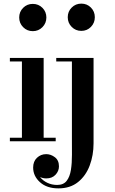

<svg xmlns="http://www.w3.org/2000/svg" viewBox="-20 -780 633 1060"><path d="M161 -608Q129.5 -608 107.8 -630Q86 -652 86 -683.5Q86 -715 107.8 -736.8Q129.5 -758.5 161 -758.5Q192.5 -758.5 214.2 -736.8Q236 -715 236 -683.5Q236 -652 214.2 -630Q192.5 -608 161 -608ZM221 -460V-19.5H287.5V0H34.5V-19.5H101V-440.5H34.5V-460ZM429 -609.5Q397.5 -609.5 375.8 -631.5Q354 -653.5 354 -685Q354 -716.5 375.8 -738.2Q397.5 -760 429 -760Q460.5 -760 482 -738.2Q503.5 -716.5 503.5 -685Q503.5 -653.5 482 -631.5Q460.5 -609.5 429 -609.5ZM302.5 260Q238.5 260 200.8 226Q163 192 163 145Q163 111 184.2 91Q205.5 71 235 71Q260.5 71 283 88Q305.5 105 305.5 138.5Q305.5 164.5 286.5 184.8Q267.5 205 235.5 205Q217.5 205 201 197.5Q216 217 241 229Q266 241 295.5 241Q330.5 241 348 218.5Q365.5 196 371.5 158Q377.5 120 377.2 73.8Q377 27.5 377 -20.5V-440.5H290.5V-460H496.5V11.5Q496.5 77 475.2 133.8Q454 190.5 410.8 225.2Q367.5 260 302.5 260Z"/></svg>

Font: Bodoni Moda SemiBold
Style: Regular
Weight: 600
Designer: Owen Earl
Foundry: indestructible type
Version: Version 2.005; ttfautohint (v1.8.4.7-5d5b)